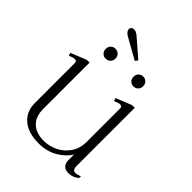

<svg xmlns="http://www.w3.org/2000/svg" viewBox="-217 -868 991 991"><g transform="rotate(45 278.5 -372.5)"><path d="M154 -737Q154 -745 160 -750Q166 -755 175 -755Q190 -755 207 -740L303 -657L292 -642L176 -707Q154 -720 154 -737ZM142 -580Q142 -596 152 -606Q162 -616 177 -616Q193 -616 203 -606Q213 -596 213 -580Q213 -564 203 -554Q193 -544 177 -544Q162 -544 152 -554Q142 -564 142 -580ZM345 -580Q345 -596 355 -606Q365 -616 380 -616Q395 -616 405 -606Q415 -596 415 -580Q415 -564 405 -554Q395 -544 380 -544Q365 -544 355 -554Q345 -564 345 -580ZM517 -24V-13Q493 10 458 10Q437 10 424.5 -2Q412 -14 412 -37V-79Q392 -44 347 -17Q302 10 242 10Q165 10 123 -26Q81 -62 81 -123V-415Q81 -430 67 -430Q53 -430 33 -420L27 -436L113 -471H133V-133Q133 -77 164 -47.5Q195 -18 251 -18Q292 -18 329 -36.5Q366 -55 389 -90Q412 -125 412 -172V-415Q412 -430 397 -430Q386 -430 363 -420L357 -436L444 -471H463V-46Q463 -16 484 -16Q495 -16 517 -24Z"/></g></svg>

Font: Taviraj ExtraLight
Style: Regular
Weight: 200
Designer: Katatrad Team
Foundry: CadsonDemak
Version: Version 1.030